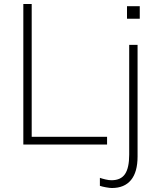

<svg xmlns="http://www.w3.org/2000/svg" viewBox="-20 -725 790 963"><path d="M97 0V-705H139V-39H517V0ZM541 218Q531 218 511.5 214.5Q492 211 481 207V167Q492 171 509 175Q526 179 539 179Q586 179 607 148Q628 117 628 51V-500H670V60Q670 138 637 178Q604 218 541 218ZM617 -631V-694H681V-631Z"/></svg>

Font: Mulish ExtraLight
Style: Regular
Weight: 200
Designer: Vernon Adams
Foundry: Vernon Adams
Version: Version 3.603